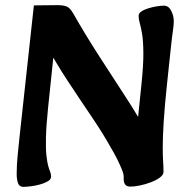

<svg xmlns="http://www.w3.org/2000/svg" viewBox="-20 -716 707 748"><path d="M71 12Q55 12 50 -3Q45 -18 45 -39Q45 -74 49 -113.5Q53 -153 57 -191L112 -695L207 -696Q223 -696 237.5 -691.5Q252 -687 265 -664Q313 -580 366.5 -497Q420 -414 469 -339Q518 -264 551 -202L509 -172L531 -387Q539 -464 538.5 -511Q538 -558 533.5 -584.5Q529 -611 524.5 -626Q520 -641 520 -654Q520 -664 531 -671.5Q542 -679 559 -684Q576 -689 592 -691.5Q608 -694 618 -694Q637 -694 647 -674Q657 -654 657 -634Q657 -617 653.5 -595Q650 -573 645 -524L631 -392Q621 -298 617.5 -238.5Q614 -179 614 -144Q614 -109 615.5 -87Q617 -65 617 -46Q617 -35 603 -24.5Q589 -14 568 -6Q547 2 525.5 6.5Q504 11 488 11Q473 11 467 2Q461 -7 462 -23Q463 -36 454.5 -56.5Q446 -77 435 -99Q424 -121 414 -137Q382 -195 336.5 -262Q291 -329 243 -402Q195 -475 155 -550L194 -552L167 -293Q160 -224 159 -179.5Q158 -135 161 -109Q164 -83 168 -69Q172 -55 175.5 -46.5Q179 -38 179 -28Q179 -17 166 -9.5Q153 -2 134.5 3Q116 8 98 10Q80 12 71 12Z"/></svg>

Font: Alkatra SemiBold
Style: Regular
Weight: 600
Designer: Suman Bhandary
Version: Version 1.100;gftools[0.9.22]